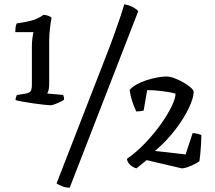

<svg xmlns="http://www.w3.org/2000/svg" viewBox="-20 -775 1000 891"><path d="M213.5 -286.5Q207.8 -286.5 186 -288.8Q164.2 -291.2 136.6 -295Q109 -298.8 85.3 -303.2Q61.6 -307.5 52.1 -310.5Q52.1 -316.3 54.3 -323.5Q56.4 -330.6 58.4 -334.2L98.5 -340.7Q114 -343 121 -350.4Q128 -357.8 128 -384V-561Q128 -579.2 130.4 -598Q132.8 -616.7 135.4 -625.8H50.8Q50.8 -635.1 52.3 -647.5Q53.8 -659.8 57.8 -666.3Q92.4 -671 124.5 -679.2Q156.6 -687.5 181.3 -706Q191.6 -706 202.6 -702.3Q213.7 -698.7 219.2 -692.9Q216 -677 212.1 -645.2Q208.2 -613.3 208.2 -583.5V-381.5Q208.2 -368.3 205.5 -357.4Q202.8 -346.4 198.9 -341L273.1 -334.2Q274.9 -330.6 276.1 -325.4Q277.4 -320.1 277.6 -312.5Q265.3 -303.9 244.6 -295.2Q223.8 -286.5 213.5 -286.5ZM303.5 95.9Q284.2 95.9 268.2 89.4Q252.3 83 242.5 76L471.5 -513Q494.1 -570.6 511.1 -618.1Q528.1 -665.6 539.8 -700.9Q551.5 -736.1 556.5 -754.9Q580.7 -751.1 597.7 -741.5Q614.7 -732 621.5 -723ZM613.2 6.3Q597.9 2.5 584.4 -9.7Q571 -21.9 569 -37.7Q615.5 -70.4 656.5 -113.9Q697.4 -157.4 728.4 -201.5Q759.5 -245.6 777.1 -282.7Q794.7 -319.7 794.7 -340.2Q771.6 -347.4 732.8 -352.1Q694 -356.9 663 -356.9L646.5 -261.6Q640.1 -259.9 629.7 -258.9Q619.2 -257.9 612.2 -257.9Q602.2 -278.8 593.4 -305.7Q584.5 -332.6 581.5 -357.7Q594.5 -372.5 615.7 -384Q636.9 -395.5 661.5 -403.3Q686.2 -411.2 710.3 -415.6Q734.5 -420 752.7 -420Q768.5 -420 789.7 -412.1Q810.8 -404.2 831.4 -392.3Q851.9 -380.5 865.3 -368.6Q878.7 -356.7 878.7 -348.7Q878.7 -321.4 856.7 -274.5Q834.7 -227.5 794.6 -174.6Q754.5 -121.7 699.4 -74.5L841.3 -58.4L873.9 -157.3Q883.2 -157.3 896 -154.4Q908.9 -151.5 914.5 -148Q914.5 -129 913 -105.6Q911.5 -82.2 909.5 -61.1Q907.5 -40.1 905.5 -26.8Q897.5 -20.8 882.3 -13Q867.1 -5.2 851 0.5Q834.8 6.3 823.6 6.3L660.5 -31.9Z"/></svg>

Font: Texturina Medium
Style: Regular
Weight: 500
Designer: Guillermo Torres Carreño
Foundry: Omnibus-Type
Version: Version 1.003